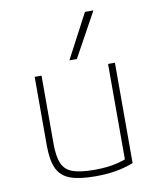

<svg xmlns="http://www.w3.org/2000/svg" viewBox="-88 -859 776 938"><g transform="rotate(-10 300.0 -390.0)"><path d="M310 10Q230 10 184.5 -7Q139 -24 120 -65.5Q101 -107 101 -180V-520H135V-181Q135 -119 150 -84Q165 -49 203 -35.5Q241 -22 309 -22Q344 -22 372 -25Q400 -28 426 -34.5Q452 -41 477 -51L465 -31V-520H499V-22Q458 -6 412 2Q366 10 310 10ZM319 -570H282L398 -790H440Z"/></g></svg>

Font: M PLUS Code Latin Expanded ExtraLight
Style: Regular
Weight: 250
Width: 7
Designer: Coji Morishita
Foundry: UNDERFOREST DESIGN
Version: Version 1.002; ttfautohint (v1.8.3)